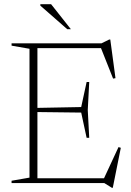

<svg xmlns="http://www.w3.org/2000/svg" viewBox="-20 -878 630 921"><path d="M35.5 0V-11L121.5 -26V-644L35.5 -659V-670H466.5L504 -688.5H509L534 -503L522.5 -501L464.5 -647H159.5V-360.5L369.5 -364.5L395.5 -484.5H408L401 -350.5L408 -217H395.5L369.5 -338L159.5 -340.5V-23H479L548.5 -172.5L559.5 -169L521 23H517L480 0ZM320 -738H302.5L173.5 -851V-858H225Z"/></svg>

Font: Newsreader 16pt ExtraLight
Style: Regular
Weight: 275
Designer: Hugues Gentile
Foundry: Production Type
Version: Version 1.003; ttfautohint (v1.8.3)